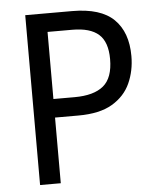

<svg xmlns="http://www.w3.org/2000/svg" viewBox="-52 -759 666 804"><g transform="rotate(-5 281.5 -357.0)"><path d="M84 0V-714H281Q401 -714 456.5 -659.5Q512 -605 512 -505Q512 -443 488.5 -391Q465 -339 412 -307.5Q359 -276 269 -276H171V0ZM260 -354Q341 -354 381.5 -387.5Q422 -421 422 -500Q422 -572 386 -604Q350 -636 275 -636H171V-354Z"/></g></svg>

Font: Noto Sans Mono SemiCondensed
Style: Regular
Weight: 400
Width: 4
Designer: Monotype Design Team
Foundry: Monotype Imaging Inc.
Version: Version 2.014